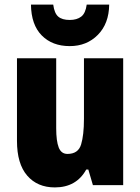

<svg xmlns="http://www.w3.org/2000/svg" viewBox="-20 -807 611 837"><path d="M517 -553V0H385L365 -68H356Q313 10 219 10Q143 10 98.5 -41.5Q54 -93 54 -193V-553H225V-248Q225 -192 236 -164Q247 -136 274 -136Q321 -136 333.5 -177Q346 -218 346 -289V-553ZM456 -787Q455 -704 406.5 -655Q358 -606 284 -606Q208 -606 162 -652.5Q116 -699 115 -787H212Q217 -749 234 -734.5Q251 -720 284 -720Q315 -720 334 -734.5Q353 -749 358 -787Z"/></svg>

Font: Noto Sans Malayalam Condensed Black
Style: Regular
Weight: 900
Width: 3
Designer: Jelle Bosma - Monotype Design Team
Foundry: Monotype Imaging Inc.
Version: Version 2.104; ttfautohint (v1.8.4.7-5d5b)